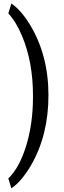

<svg xmlns="http://www.w3.org/2000/svg" viewBox="-20 -822 358 1072"><path d="M152.8 101.6Q100.1 191.4 43.5 229.5L26.4 174.3Q87.9 115.2 125.5 -6.1Q163.1 -127.4 164.1 -272V-289.6Q164.1 -475.1 103 -621.6Q69.3 -701.7 26.4 -747.1L43.5 -802.2Q97.2 -766.1 147.5 -683.6Q250.5 -513.7 250.5 -290Q250.5 -66.4 152.8 101.6Z"/></svg>

Font: RobotoCondensed-Regular
Style: Regular
Weight: 400
Designer: Google
Version: Version 2.001201; 2014